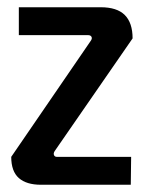

<svg xmlns="http://www.w3.org/2000/svg" viewBox="-20 -510 404 530"><path d="M342 -77 341 0H93Q53 0 32 -18.5Q11 -37 11 -77L231 -398Q235 -404 232.5 -408.5Q230 -413 223 -413H32V-490H258Q303 -490 324.5 -468.5Q346 -447 346 -404L131 -93Q127 -87 129 -82Q131 -77 137 -77Z"/></svg>

Font: Gemunu Libre ExtraLight SemiBold
Style: Regular
Weight: 600
Version: Version 1.100